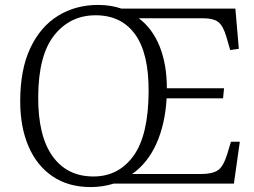

<svg xmlns="http://www.w3.org/2000/svg" viewBox="-20 -745 1032 779"><path d="M62 -334Q62 -463 103 -550Q144 -637 215.5 -681Q287 -725 378 -725Q429 -725 473 -710H935L949 -547L914 -542L899 -594Q886 -639 866.5 -655Q847 -671 801 -671H543Q599 -629 628 -556Q657 -483 657 -387H889L885 -346H656Q650 -241 614.5 -162Q579 -83 516 -39H796Q840 -39 863 -53.5Q886 -68 902 -120L917 -170H953L929 0H441Q396 14 348 14Q258 14 194 -29Q130 -72 96 -150.5Q62 -229 62 -334ZM135 -353Q134 -194 193 -111.5Q252 -29 359 -29Q461 -29 521.5 -112.5Q582 -196 583 -373Q584 -529 528 -606Q472 -683 368 -683Q265 -683 200.5 -602.5Q136 -522 135 -353Z"/></svg>

Font: Literata 36pt Light
Style: Italic
Weight: 300
Italic angle: -2°
Designer: Latin by Veronika Burian and Jose Scaglione. Greek by Irene Vlachou. Cyrillic by Vera Evstafieva
Foundry: TypeTogether
Version: Version 3.002